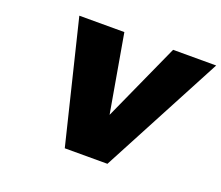

<svg xmlns="http://www.w3.org/2000/svg" viewBox="-117 -870 1195 1039"><g transform="rotate(20 481.0 -350.5)"><path d="M173.8 -701.2H433.1L511.2 -252.9L713.9 -701.2H961.9L590.8 0H345.2Z"/></g></svg>

Font: Trueno UltraBlack
Style: Italic
Weight: 950
Designer: Julieta Ulanovsky
Foundry: Julieta Ulanovsky
Version: Version 3.001b | FøM Fix